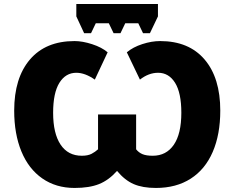

<svg xmlns="http://www.w3.org/2000/svg" viewBox="-20 -928 1171 958"><path d="M768.1 -908.2V-846.2L728 -762.2H693.8L669.9 -812H605L581.1 -762.2H546.9L522.9 -812H458L434.1 -762.2H399.9L360.8 -846.2V-908.2ZM769 -564.9Q721.7 -564.9 678.2 -530.8L612.8 -667Q643.6 -692.9 690.2 -708Q736.8 -723.1 778.8 -723.1Q922.4 -723.1 1000.7 -631.3Q1079.1 -539.6 1079.1 -376Q1079.1 -257.3 1041.5 -170.2Q1003.9 -83 931.6 -36.6Q859.4 9.8 757.8 9.8Q691.4 9.8 647 -9.5Q602.5 -28.8 564 -75.2Q522.5 -28.8 474.1 -9.5Q425.8 9.8 352.1 9.8Q259.3 9.8 190.9 -37.8Q122.6 -85.4 86.7 -172.6Q50.8 -259.8 50.8 -376Q50.8 -539.1 129.4 -631.1Q208 -723.1 352.1 -723.1Q391.6 -723.1 439.7 -707.5Q487.8 -691.9 517.1 -667L453.1 -530.8Q404.3 -564.9 360.8 -564.9Q307.6 -564.9 276.4 -514.9Q245.1 -464.8 245.1 -365.2Q245.1 -262.2 282.2 -206.5Q319.3 -150.9 388.2 -150.9Q418.5 -150.9 437 -160.6Q455.6 -170.4 469.2 -183.1V-356.9H659.2V-183.1Q672.4 -166.5 691.2 -158.7Q710 -150.9 742.2 -150.9Q809.6 -150.9 847.2 -205.6Q884.8 -260.3 884.8 -365.2Q884.8 -464.8 853.5 -514.9Q822.3 -564.9 769 -564.9Z"/></svg>

Font: Open Sans ExtBd
Style: Bold
Weight: 800
Foundry: Ascender Corporation
Version: Version 1.10